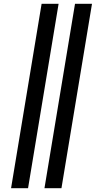

<svg xmlns="http://www.w3.org/2000/svg" viewBox="-20 -843 540 1006"><path d="M213 143 373 -823H462L302 143ZM38 143 198 -823H287L127 143Z"/></svg>

Font: Iosevka Curly
Style: Bold Italic
Weight: 700
Italic angle: -9°
Monospace: yes
Designer: Belleve Invis
Foundry: Belleve Invis
Version: Version 22.1.2; ttfautohint (v1.8.4)